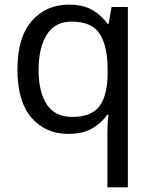

<svg xmlns="http://www.w3.org/2000/svg" viewBox="-20 -566 655 826"><path d="M442 11Q442 -7 443 -31Q444 -55 447 -72H441Q418 -38 377.5 -14Q337 10 273 10Q176 10 115.5 -59.5Q55 -129 55 -267Q55 -405 116.5 -475.5Q178 -546 276 -546Q339 -546 379 -522Q419 -498 443 -463H447L460 -536H530V240H442ZM290 -63Q373 -63 407.5 -108.5Q442 -154 443 -248V-266Q443 -368 409 -420.5Q375 -473 288 -473Q216 -473 181 -416.5Q146 -360 146 -265Q146 -170 181.5 -116.5Q217 -63 290 -63Z"/></svg>

Font: Noto Sans Test
Style: Regular
Weight: 400
Version: Version 1.002; ttfautohint (v1.8.4.7-5d5b)